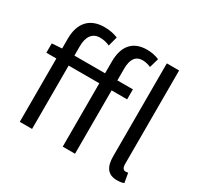

<svg xmlns="http://www.w3.org/2000/svg" viewBox="-171 -1013 1269 1231"><g transform="rotate(30 464.0 -398.0)"><path d="M425 -543H198V-613C198 -685 229 -725 283 -725C310 -725 332 -720 356 -709L375 -779C347 -791 311 -798 275 -798C163 -798 107 -728 107 -616V-543L33 -538V-469H107V0H198V-469H425V0H516V-469H631V-543H516V-629C516 -699 541 -736 593 -736C612 -736 634 -731 654 -722L674 -791C649 -802 616 -809 584 -809C475 -809 425 -740 425 -630ZM872 -65C862 -63 857 -63 852 -63C839 -63 827 -74 827 -102V-796H736V-108C736 -31 764 13 832 13C856 13 871 10 884 5Z"/></g></svg>

Font: Noto Sans CJK JP Regular
Style: Regular
Weight: 400
Designer: Ryoko NISHIZUKA (kana & ideographs); Paul D. Hunt (Latin, Greek & Cyrillic); Wenlong ZHANG (bopomofo); Sandoll Communica
Foundry: Adobe Systems Incorporated
Version: Version 1.001;PS 1.001;hotconv 1.0.78;makeotf.lib2.5.61930